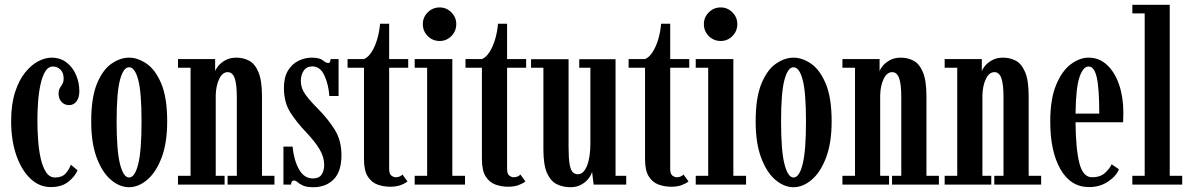

<svg xmlns="http://www.w3.org/2000/svg" viewBox="-20 -770 4969 801"><path d="M191.5 10.5Q144.5 10.5 107.2 -24.5Q70 -59.5 48.2 -121.8Q26.5 -184 26.5 -265Q26.5 -335 42.8 -385.2Q59 -435.5 84.8 -467.5Q110.5 -499.5 139.8 -514.5Q169 -529.5 194.5 -529.5Q231.5 -529.5 257.5 -509.5Q283.5 -489.5 297.2 -457.5Q311 -425.5 311 -390Q311 -362 299 -346.8Q287 -331.5 268.5 -331.5Q249 -331.5 236.8 -344.8Q224.5 -358 224.5 -380Q224.5 -394 229.8 -402.5Q235 -411 240.2 -419.8Q245.5 -428.5 245.5 -443Q245.5 -467 232 -479.8Q218.5 -492.5 201 -492.5Q181 -492.5 168.5 -471.5Q156 -450.5 148.8 -416.8Q141.5 -383 138.8 -344Q136 -305 136 -268.5Q136 -228 139 -185.8Q142 -143.5 150 -108.2Q158 -73 172.5 -51.2Q187 -29.5 209.5 -29.5Q238 -29.5 253 -45.5Q268 -61.5 275.5 -83L303.5 -59.5Q293 -34 265.2 -11.8Q237.5 10.5 191.5 10.5Z M518.5 11Q479 11 442.8 -19.8Q406.5 -50.5 383.5 -111.8Q360.5 -173 360.5 -263.5Q360.5 -362.5 384.5 -420.8Q408.5 -479 445 -504.2Q481.5 -529.5 518.5 -529.5Q555 -529.5 591.8 -504.2Q628.5 -479 653 -420.8Q677.5 -362.5 677.5 -263.5Q677.5 -173 654 -111.8Q630.5 -50.5 594 -19.8Q557.5 11 518.5 11ZM518.5 -29.5Q542.5 -29.5 556.5 -85Q570.5 -140.5 570.5 -263.5Q570.5 -385.5 556.5 -437.5Q542.5 -489.5 518.5 -489.5Q495 -489.5 480.8 -437.5Q466.5 -385.5 466.5 -263.5Q466.5 -140.5 480.8 -85Q495 -29.5 518.5 -29.5Z M722.5 0V-36.5H775V-487.5H722.5V-523.5H877.5V-472Q879 -480.5 890 -494.2Q901 -508 920.2 -518.8Q939.5 -529.5 966.5 -529.5Q995 -529.5 1019.2 -516.8Q1043.5 -504 1058.2 -469Q1073 -434 1073 -368V-36.5H1125V0H929.5V-36.5H968V-364Q968 -419 959 -444Q950 -469 930 -469Q908 -469 894.5 -440.8Q881 -412.5 880 -372.5V-36.5H917V0Z M1287 11Q1259 11 1244 4Q1229 -3 1221.2 -10Q1213.5 -17 1206.5 -17Q1194.5 -17 1194.5 0H1162.5V-158.5H1200.5Q1206 -102 1227.2 -63.8Q1248.5 -25.5 1285.5 -25.5Q1311 -25.5 1321.8 -42Q1332.5 -58.5 1332.5 -81.5Q1332.5 -115 1313.2 -147.2Q1294 -179.5 1257 -218.5Q1218.5 -258.5 1191.5 -300.5Q1164.5 -342.5 1164.5 -403.5Q1164.5 -447.5 1181.2 -475.2Q1198 -503 1224.8 -516.2Q1251.5 -529.5 1281 -529.5Q1313 -529.5 1327 -518.2Q1341 -507 1349.5 -507Q1358.5 -507 1359 -523.5H1392.5V-369.5H1354Q1350.5 -418.5 1333 -455.8Q1315.5 -493 1283 -493Q1259 -493 1247 -475Q1235 -457 1235 -432Q1235 -402 1254.2 -375.5Q1273.5 -349 1309 -313.5Q1349 -273 1376.8 -228.5Q1404.5 -184 1404.5 -122.5Q1404.5 -54.5 1372.2 -21.8Q1340 11 1287 11Z M1608 9Q1580 9 1555 0Q1530 -9 1514.2 -33.8Q1498.5 -58.5 1498.5 -106V-487.5H1430V-523.5H1498.5Q1516.5 -531 1530.8 -553.8Q1545 -576.5 1554 -607.5Q1563 -638.5 1565.5 -671H1603.5V-523.5H1683V-487.5H1603.5V-65.5Q1603.5 -44.5 1612.8 -37.5Q1622 -30.5 1631 -30.5Q1640.5 -30.5 1648 -34Q1655.5 -37.5 1659 -42L1680 -13Q1667.5 -3.5 1650 2.8Q1632.5 9 1608 9Z M1814.5 -599Q1785 -599 1764.5 -619.5Q1744 -640 1744 -669.5Q1744 -698 1764.5 -718.5Q1785 -739 1814.5 -739Q1842.5 -739 1863 -718.5Q1883.5 -698 1883.5 -669.5Q1883.5 -640 1863 -619.5Q1842.5 -599 1814.5 -599ZM1710 0V-36.5H1762V-487.5H1710V-523.5H1867V-36.5H1920V0Z M2100 9Q2072 9 2047 0Q2022 -9 2006.2 -33.8Q1990.5 -58.5 1990.5 -106V-487.5H1922V-523.5H1990.5Q2008.5 -531 2022.8 -553.8Q2037 -576.5 2046 -607.5Q2055 -638.5 2057.5 -671H2095.5V-523.5H2175V-487.5H2095.5V-65.5Q2095.5 -44.5 2104.8 -37.5Q2114 -30.5 2123 -30.5Q2132.5 -30.5 2140 -34Q2147.5 -37.5 2151 -42L2172 -13Q2159.5 -3.5 2142 2.8Q2124.5 9 2100 9Z M2360 11Q2329 11 2303.5 -1.2Q2278 -13.5 2262.5 -47.2Q2247 -81 2247 -146.5V-487.5H2195.5V-523H2352V-158Q2352 -110.5 2356.2 -85.8Q2360.5 -61 2369.2 -52Q2378 -43 2391 -43Q2414.5 -43 2428.8 -78.2Q2443 -113.5 2443 -172V-487.5H2396.5V-523H2548V-36.5H2592.5V0H2456.5L2450 -54Q2447.5 -41.5 2436.2 -26.2Q2425 -11 2405.5 0Q2386 11 2360 11Z M2780.5 9Q2752.5 9 2727.5 0Q2702.5 -9 2686.8 -33.8Q2671 -58.5 2671 -106V-487.5H2602.5V-523.5H2671Q2689 -531 2703.2 -553.8Q2717.5 -576.5 2726.5 -607.5Q2735.5 -638.5 2738 -671H2776V-523.5H2855.5V-487.5H2776V-65.5Q2776 -44.5 2785.2 -37.5Q2794.5 -30.5 2803.5 -30.5Q2813 -30.5 2820.5 -34Q2828 -37.5 2831.5 -42L2852.5 -13Q2840 -3.5 2822.5 2.8Q2805 9 2780.5 9Z M2987 -599Q2957.5 -599 2937 -619.5Q2916.5 -640 2916.5 -669.5Q2916.5 -698 2937 -718.5Q2957.5 -739 2987 -739Q3015 -739 3035.5 -718.5Q3056 -698 3056 -669.5Q3056 -640 3035.5 -619.5Q3015 -599 2987 -599ZM2882.5 0V-36.5H2934.5V-487.5H2882.5V-523.5H3039.5V-36.5H3092.5V0Z M3290.5 11Q3251 11 3214.8 -19.8Q3178.5 -50.5 3155.5 -111.8Q3132.5 -173 3132.5 -263.5Q3132.5 -362.5 3156.5 -420.8Q3180.5 -479 3217 -504.2Q3253.5 -529.5 3290.5 -529.5Q3327 -529.5 3363.8 -504.2Q3400.5 -479 3425 -420.8Q3449.5 -362.5 3449.5 -263.5Q3449.5 -173 3426 -111.8Q3402.5 -50.5 3366 -19.8Q3329.5 11 3290.5 11ZM3290.5 -29.5Q3314.5 -29.5 3328.5 -85Q3342.5 -140.5 3342.5 -263.5Q3342.5 -385.5 3328.5 -437.5Q3314.5 -489.5 3290.5 -489.5Q3267 -489.5 3252.8 -437.5Q3238.5 -385.5 3238.5 -263.5Q3238.5 -140.5 3252.8 -85Q3267 -29.5 3290.5 -29.5Z M3494.5 0V-36.5H3547V-487.5H3494.5V-523.5H3649.5V-472Q3651 -480.5 3662 -494.2Q3673 -508 3692.2 -518.8Q3711.5 -529.5 3738.5 -529.5Q3767 -529.5 3791.2 -516.8Q3815.5 -504 3830.2 -469Q3845 -434 3845 -368V-36.5H3897V0H3701.5V-36.5H3740V-364Q3740 -419 3731 -444Q3722 -469 3702 -469Q3680 -469 3666.5 -440.8Q3653 -412.5 3652 -372.5V-36.5H3689V0Z M3921 0V-36.5H3973.5V-487.5H3921V-523.5H4076V-472Q4077.5 -480.5 4088.5 -494.2Q4099.5 -508 4118.8 -518.8Q4138 -529.5 4165 -529.5Q4193.5 -529.5 4217.8 -516.8Q4242 -504 4256.8 -469Q4271.5 -434 4271.5 -368V-36.5H4323.5V0H4128V-36.5H4166.5V-364Q4166.5 -419 4157.5 -444Q4148.5 -469 4128.5 -469Q4106.5 -469 4093 -440.8Q4079.5 -412.5 4078.5 -372.5V-36.5H4115.5V0Z M4523.5 10.5Q4447 10.5 4404.2 -63.8Q4361.5 -138 4361.5 -263Q4361.5 -356.5 4385.8 -415.2Q4410 -474 4447 -501.8Q4484 -529.5 4521.5 -529.5Q4566 -529.5 4598.5 -499Q4631 -468.5 4648.8 -416.5Q4666.5 -364.5 4666.5 -301Q4666.5 -279 4665.5 -260H4467Q4468 -148.5 4483 -89.5Q4498 -30.5 4536 -30.5Q4570 -30.5 4589.8 -48.5Q4609.5 -66.5 4617.5 -84.5L4648 -64Q4637.5 -36 4603.2 -12.8Q4569 10.5 4523.5 10.5ZM4521.5 -492.5Q4499 -493 4483.8 -449.2Q4468.5 -405.5 4467 -296H4566Q4566 -401 4555.5 -447Q4545 -493 4521.5 -492.5Z M4704 0V-36.5H4755.5V-714H4704V-750H4860V-36.5H4912V0Z"/></svg>

Font: Imbue 10pt SemiBold
Style: Regular
Weight: 600
Designer: Tyler Finck
Foundry: Etcetera Type Company
Version: Version 1.102; ttfautohint (v1.8.3)